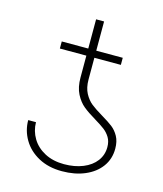

<svg xmlns="http://www.w3.org/2000/svg" viewBox="-100 -709 674 793"><g transform="rotate(15 237.5 -312.5)"><path d="M316.4 -233.4Q282.7 -253.4 262.5 -270Q242.2 -286.6 227.5 -314.9Q212.9 -343.3 212.9 -384.8V-478.5H99.6V-508.8H212.9V-633.8H247.1V-508.8H360.4V-478.5H247.1V-385.7Q247.1 -350.6 259.8 -326.9Q272.5 -303.2 290.5 -288.8Q308.6 -274.4 339.8 -255.9Q369.6 -238.3 387 -224.9Q404.3 -211.4 416 -190.2Q427.7 -168.9 427.7 -137.7Q427.7 -94.2 403.6 -61Q379.4 -27.8 336.4 -9.5Q293.5 8.8 238.3 8.8Q180.7 8.8 137.9 -14.4Q95.2 -37.6 72.5 -76.2Q49.8 -114.7 49.8 -159.2H83Q83.5 -121.6 102.5 -90.1Q121.6 -58.6 157 -40Q192.4 -21.5 239.3 -21.5Q284.7 -21.5 320.1 -35.9Q355.5 -50.3 375 -76.2Q394.5 -102.1 394.5 -135.7Q394.5 -159.7 384.3 -176.8Q374 -193.8 358.6 -205.6Q343.3 -217.3 316.4 -233.4Z"/></g></svg>

Font: Pretendard GOV Thin
Style: Regular
Weight: 100
Designer: Base glyphs from Inter by Rasmus Andersson; Hangeul glyphs from Noto Sans CJK(Source Han Sans) by Jang Soo-young and Kan
Foundry: Kil Hyung-jin
Version: Version 1.309